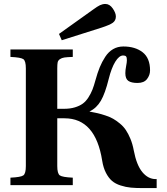

<svg xmlns="http://www.w3.org/2000/svg" viewBox="-20 -944 852 979"><path d="M33.2 0V-38.1Q86.4 -40.5 99.1 -49.8Q111.8 -59.1 111.8 -97.2V-595.2Q111.8 -633.3 99.1 -642.3Q86.4 -651.4 33.2 -653.8V-691.9H351.1V-653.8Q322.3 -652.8 308.6 -650.9Q294.9 -648.9 285.4 -642.3Q275.9 -635.7 273.9 -625.7Q272 -615.7 272 -595.2V-389.2H306.2Q337.4 -389.2 361.6 -396.5Q385.7 -403.8 401.9 -415.5Q418 -427.2 430.7 -447Q443.4 -466.8 451.2 -486.6Q459 -506.3 466.8 -535.2Q477.1 -572.8 488.5 -600.8Q500 -628.9 516.8 -654.5Q533.7 -680.2 556.9 -693.6Q580.1 -707 608.9 -707Q669.4 -707 707.3 -677.5Q745.1 -647.9 745.1 -585Q745.1 -561 729.7 -541Q714.4 -521 681.2 -521Q649.9 -521 634.5 -531.5Q619.1 -542 619.1 -570.8Q619.1 -586.4 623 -606.4Q627 -626.5 627 -637.2Q627 -650.9 623 -656Q619.1 -661.1 607.9 -661.1Q587.4 -661.1 567.9 -629.4Q548.3 -597.7 534.2 -541Q516.1 -467.8 494.4 -430.4Q472.7 -393.1 437 -376V-375Q460.9 -370.6 478 -366.7Q495.1 -362.8 517.8 -355.2Q540.5 -347.7 556.9 -338.4Q573.2 -329.1 591.3 -314.2Q609.4 -299.3 621.8 -280.8Q634.3 -262.2 645.3 -235.6Q656.2 -209 662.1 -176.8Q676.3 -102.1 705.8 -66.4Q735.4 -30.8 773.9 -30.8H778.8V15.1H710.9Q673.3 15.1 647.5 12.7Q621.6 10.3 595 1.7Q568.4 -6.8 551 -21.7Q533.7 -36.6 520.3 -62.5Q506.8 -88.4 501 -125Q466.8 -340.8 309.1 -340.8H272V-97.2Q272 -59.1 284.9 -49.8Q297.9 -40.5 351.1 -38.1V0ZM280.8 -771 453.1 -894Q476.1 -911.1 489.7 -917.5Q503.4 -923.8 517.1 -923.8Q539.1 -923.8 554.9 -900.9Q570.8 -877.9 570.8 -859.9Q570.8 -839.4 555.4 -828.1Q540 -816.9 498 -803.2L294.9 -738.8Z"/></svg>

Font: Linguistics Pro
Style: Bold
Weight: 700
Designer: Stefan Peev, Context Ltd
Foundry: Stefan Peev, Context Ltd
Version: Version 001.000